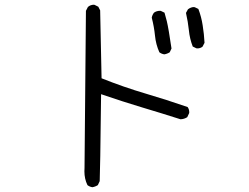

<svg xmlns="http://www.w3.org/2000/svg" viewBox="-20 -721 1040 803"><path d="M801.3 -519Q803.2 -518.6 807.1 -518.6Q811 -518.6 816.7 -520.3Q822.3 -522 827.1 -525.9L835.4 -542Q833.5 -579.1 827.6 -615.2Q822.3 -650.4 809.6 -683.6L794.4 -690.9Q793 -691.4 789.1 -691.4Q785.2 -691.4 778.8 -689.2Q772.5 -687 766.1 -682.1L757.8 -667Q766.1 -630.9 770 -594.2Q773.4 -559.1 786.1 -526.4ZM649.4 -675.8Q634.8 -675.8 624 -668Q616.7 -658.7 614.7 -647Q624.5 -608.9 628.2 -572Q631.8 -535.2 646.5 -502.4Q655.3 -495.6 667 -493.7Q679.2 -495.6 689.9 -502.4L697.3 -518.1Q685.1 -601.6 677.7 -632.3Q673.3 -650.4 668 -668L652.8 -675.3Q650.9 -675.8 649.4 -675.8ZM771.5 -251Q771.5 -264.2 764.6 -273.4Q676.8 -303.7 587.4 -330.1Q498 -356.4 404.8 -393.6L398.9 -677.7L391.1 -692.9L375.5 -700.7Q374 -701.2 372.6 -701.2Q358.4 -701.2 347.7 -691.9L339.4 -675.8L333.5 -18.6Q333 -11.2 333 -4.4Q333 26.9 345.7 53.2Q354.5 60.1 366.2 62Q378.4 60.1 389.2 53.2L397 36.6Q398.9 7.3 402.8 -327.1Q493.7 -295.9 574.5 -271.7Q655.3 -247.6 734.9 -222.2Q750.5 -222.7 763.2 -231L771 -247.6Q771.5 -249.5 771.5 -251Z"/></svg>

Font: NaikaiFont
Style: Light
Weight: 300
Version: Version 1.89